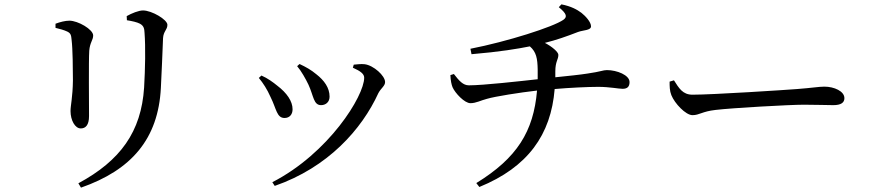

<svg xmlns="http://www.w3.org/2000/svg" viewBox="-20 -803 4000 882"><path d="M352 59C584 -22 707 -165 719 -399C722 -460 727 -569 729 -628C731 -660 749 -666 749 -689C749 -713 677 -755 637 -755C617 -755 585 -742 562 -729L563 -710C588 -706 610 -701 623 -694C641 -684 643 -671 644 -652C649 -587 647 -487 642 -401C629 -198 533 -65 340 39ZM235 -675C256 -670 274 -665 289 -658C305 -650 307 -642 309 -619C314 -581 315 -481 315 -434C314 -356 304 -319 304 -293C304 -250 325 -213 351 -213C373 -213 389 -228 389 -270C389 -319 387 -526 390 -570C393 -608 408 -619 408 -640C408 -668 338 -708 299 -708C280 -708 256 -702 235 -694Z M1345 -499C1364 -477 1384 -441 1397 -414C1421 -362 1420 -320 1455 -320C1475 -320 1494 -333 1494 -359C1494 -400 1469 -434 1433 -462C1409 -482 1386 -495 1356 -509ZM1242 51C1487 -34 1642 -209 1718 -375C1730 -398 1749 -408 1749 -426C1749 -455 1696 -503 1655 -508C1638 -510 1619 -507 1605 -506L1601 -492C1637 -476 1653 -463 1653 -446C1653 -362 1490 -99 1231 34ZM1169 -445C1189 -421 1207 -393 1223 -357C1250 -303 1251 -261 1287 -261C1311 -261 1324 -278 1324 -301C1324 -338 1298 -376 1253 -410C1236 -424 1209 -444 1181 -456Z M2049 -458C2050 -433 2054 -414 2059 -402C2071 -375 2114 -329 2141 -329C2167 -329 2189 -342 2217 -349C2254 -360 2368 -378 2447 -387C2431 -199 2355 -77 2168 38L2182 56C2405 -35 2511 -184 2528 -394C2596 -400 2682 -404 2728 -404C2780 -404 2822 -395 2840 -395C2862 -395 2872 -405 2872 -426C2872 -458 2814 -481 2768 -481C2750 -481 2741 -474 2678 -465C2647 -460 2590 -454 2531 -448V-475C2531 -521 2545 -529 2545 -551C2545 -564 2516 -589 2483 -606C2535 -619 2581 -635 2635 -656C2659 -665 2695 -663 2695 -682C2695 -702 2670 -729 2651 -744C2631 -759 2604 -774 2559 -783L2547 -770C2585 -739 2586 -725 2568 -712C2521 -679 2310 -612 2141 -579L2146 -554C2277 -565 2359 -579 2414 -590C2444 -564 2449 -534 2450 -484V-439C2367 -430 2200 -411 2134 -411C2107 -411 2089 -432 2065 -463Z M3076 -434 3056 -428C3056 -407 3056 -386 3064 -366C3079 -328 3130 -274 3161 -274C3193 -274 3205 -291 3267 -298C3342 -307 3607 -322 3673 -322C3737 -322 3772 -320 3808 -320C3844 -320 3859 -332 3859 -352C3859 -384 3812 -405 3767 -405C3742 -405 3709 -399 3642 -394C3592 -390 3255 -368 3161 -368C3116 -368 3099 -398 3076 -434Z"/></svg>

Font: Noto Serif HK Medium
Style: Regular
Weight: 500
Designer: Ryoko NISHIZUKA 西塚涼子 (kana & ideographs); Frank Grießhammer (Latin, Greek & Cyrillic); Wenlong ZHANG 张文龙 (bopomofo); San
Foundry: Adobe
Version: Version 2.001;hotconv 1.1.0;makeotfexe 2.6.0